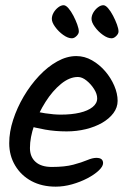

<svg xmlns="http://www.w3.org/2000/svg" viewBox="-20 -724 478 729"><path d="M279.3 -604.3Q279.3 -595.9 270.6 -587.3Q262 -578.6 252.8 -578.6Q238.1 -578.6 220.3 -591.2Q202.6 -603.8 189.7 -621.4Q176.8 -639 176.8 -652.3Q176.8 -664.1 183.3 -675.7Q189.9 -687.3 200.7 -695.8Q211.5 -704.2 221.6 -704.2Q230 -704.2 239.9 -692.8Q249.8 -681.3 258.7 -664.2Q267.6 -647.1 273.4 -630.9Q279.3 -614.7 279.3 -604.3ZM430 -604.3Q430 -595.9 421.3 -587.3Q412.7 -578.6 403.5 -578.6Q388.8 -578.6 371 -591.2Q353.3 -603.8 340.4 -621.4Q327.5 -639 327.5 -652.3Q327.5 -664.1 334 -675.7Q340.6 -687.3 351.4 -695.8Q362.2 -704.2 372.3 -704.2Q380.7 -704.2 390.5 -692.8Q400.4 -681.3 409.3 -664.2Q418.2 -647.1 424.1 -630.9Q430 -614.7 430 -604.3ZM269.7 -511.1Q301.2 -511.1 329.3 -495Q357.4 -479 379.3 -453.6Q401.2 -428.1 413.9 -398.4Q426.6 -368.7 426.6 -341Q426.6 -316 410.7 -294.6Q394.8 -273.3 367.9 -257.7Q340.9 -242.2 306 -233.6Q271.1 -225.1 233.1 -225.1Q189.7 -225.1 151.5 -231.9Q113.2 -238.7 80.5 -248.3L91.5 -306.9Q118.5 -298.7 151.8 -293.8Q185.1 -288.8 210.7 -288.8Q252.1 -288.8 283 -296.1Q313.8 -303.3 331.4 -317.4Q349 -331.5 349 -350.5Q349 -367.3 337.3 -385.7Q325.7 -404.2 308.8 -417.9Q291.9 -431.7 275.7 -431.7Q243.9 -431.7 211.7 -405.4Q179.5 -379.1 152.9 -337.2Q126.3 -295.4 110 -248.7Q93.7 -202 93.7 -161.9Q93.7 -128.4 115.1 -109.3Q136.4 -90.1 177 -90.1Q226.3 -90.1 258.4 -98.7Q290.5 -107.3 310.9 -116Q331.4 -124.6 345.4 -124.6Q359.3 -124.6 365.4 -119.4Q371.4 -114.1 371.4 -104.7Q371.4 -92.2 354.9 -76.6Q338.4 -61 311.7 -47Q284.9 -33 253.3 -24.1Q221.7 -15.3 191.5 -15.3Q139.1 -15.3 99.5 -36.5Q60 -57.8 37.5 -95.6Q15 -133.3 15 -180.3Q15 -223.3 29.9 -269Q44.7 -314.7 70.1 -357.9Q95.5 -401 128.3 -435.9Q161 -470.7 197.4 -490.9Q233.7 -511.1 269.7 -511.1Z"/></svg>

Font: Kalam Variable Light
Style: Regular
Weight: 300
Designer: Lipi Raval, Jonny Pinhorn
Foundry: Indian Type Foundry
Version: Version 3.000